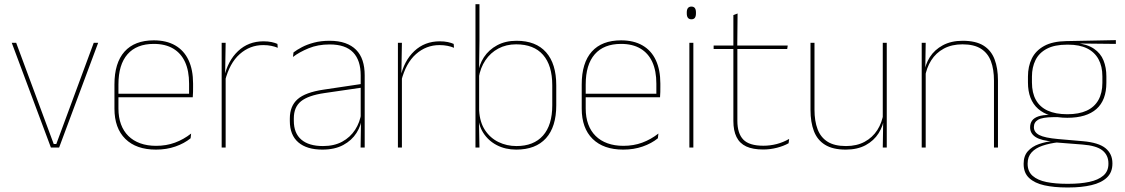

<svg xmlns="http://www.w3.org/2000/svg" viewBox="-20 -684 5213 890"><path d="M241 -16.5 414.5 -485.5H435L254 0H216L34.5 -485.5H55L229 -16.5Z M703 9.5Q611.5 9.5 561 -40.2Q510.5 -90 510.5 -180.5V-292.5Q510.5 -392.5 557.2 -444.8Q604 -497 693 -497Q751.5 -497 792.2 -473.5Q833 -450 854 -405.2Q875 -360.5 875 -296.5V-279.5Q875 -268.5 874.8 -257.5Q874.5 -246.5 873.5 -233H856.5Q856.5 -250.5 856.5 -266.5Q856.5 -282.5 856.5 -296Q856.5 -355.5 837.8 -396.5Q819 -437.5 782.5 -459Q746 -480.5 693 -480.5Q613 -480.5 571 -432.5Q529 -384.5 529 -292.5V-243.5V-239.5V-181Q529 -140 540.8 -108Q552.5 -76 575 -53.8Q597.5 -31.5 630 -19.8Q662.5 -8 703.5 -8Q751 -8 791 -22.8Q831 -37.5 866 -65L863.5 -43Q834 -19 793 -4.8Q752 9.5 703 9.5ZM519 -233V-249.5H867V-233Z M1023 -308.5 1013.5 -320.5 1019 -325Q1035.5 -402 1083.5 -447.2Q1131.5 -492.5 1201.5 -492.5Q1222.5 -492.5 1238.8 -489Q1255 -485.5 1266 -480.5L1267.5 -462.5Q1254.5 -468 1237.5 -471.5Q1220.5 -475 1200 -475Q1138.5 -475 1091.2 -433.2Q1044 -391.5 1023 -308.5ZM1007.5 0V-485.5H1026L1023.5 -335L1026 -332.5V0Z M1651.5 0 1653.5 -128 1652 -131.5V-292V-334.5Q1652 -404.5 1616.8 -441.2Q1581.5 -478 1508 -478Q1453.5 -478 1410.5 -460.2Q1367.5 -442.5 1338 -420L1340.5 -441Q1356 -453 1379.8 -465.5Q1403.5 -478 1435.8 -486.5Q1468 -495 1508 -495Q1549.5 -495 1580 -484.2Q1610.5 -473.5 1630.8 -453Q1651 -432.5 1660.8 -402.8Q1670.5 -373 1670.5 -335V0ZM1474.5 9.5Q1402 9.5 1362.8 -24.2Q1323.5 -58 1323.5 -123V-134.5Q1323.5 -192.5 1359.5 -224.2Q1395.5 -256 1480 -268.5L1661 -295.5L1661.5 -278.5L1483.5 -252.5Q1408.5 -241.5 1375.2 -214.5Q1342 -187.5 1342 -135.5V-124Q1342 -66.5 1376.8 -36.8Q1411.5 -7 1477 -7Q1529 -7 1566.2 -27.2Q1603.5 -47.5 1626 -82.2Q1648.5 -117 1655 -160.5L1664.5 -142H1658.5Q1654.5 -102.5 1632.5 -67.8Q1610.5 -33 1571 -11.8Q1531.5 9.5 1474.5 9.5Z M1840 -308.5 1830.5 -320.5 1836 -325Q1852.5 -402 1900.5 -447.2Q1948.5 -492.5 2018.5 -492.5Q2039.5 -492.5 2055.8 -489Q2072 -485.5 2083 -480.5L2084.5 -462.5Q2071.5 -468 2054.5 -471.5Q2037.5 -475 2017 -475Q1955.5 -475 1908.2 -433.2Q1861 -391.5 1840 -308.5ZM1824.5 0V-485.5H1843L1840.5 -335L1843 -332.5V0Z M2373 9.5Q2323 9.5 2283.2 -11Q2243.5 -31.5 2220 -68.5Q2196.5 -105.5 2196 -155.5H2190L2201 -172Q2204 -117.5 2228.2 -80.8Q2252.5 -44 2290.8 -25.5Q2329 -7 2374 -7Q2454 -7 2497 -55.5Q2540 -104 2540 -196V-288.5Q2540 -381 2497.2 -429.8Q2454.5 -478.5 2372.5 -478.5Q2326.5 -478.5 2290 -459Q2253.5 -439.5 2230 -404.5Q2206.5 -369.5 2199 -323L2190 -341.5H2195.5Q2200.5 -384 2223.2 -418.8Q2246 -453.5 2284.5 -474.2Q2323 -495 2374.5 -495Q2464 -495 2511.2 -441.8Q2558.5 -388.5 2558.5 -288.5V-196Q2558.5 -96 2510.8 -43.2Q2463 9.5 2373 9.5ZM2184 0V-664.5H2202.5V-494.5L2200.5 -356L2201 -346.5V-138L2200 -130.5L2202.5 0Z M2869 9.5Q2777.5 9.5 2727 -40.2Q2676.5 -90 2676.5 -180.5V-292.5Q2676.5 -392.5 2723.2 -444.8Q2770 -497 2859 -497Q2917.5 -497 2958.2 -473.5Q2999 -450 3020 -405.2Q3041 -360.5 3041 -296.5V-279.5Q3041 -268.5 3040.8 -257.5Q3040.5 -246.5 3039.5 -233H3022.5Q3022.5 -250.5 3022.5 -266.5Q3022.5 -282.5 3022.5 -296Q3022.5 -355.5 3003.8 -396.5Q2985 -437.5 2948.5 -459Q2912 -480.5 2859 -480.5Q2779 -480.5 2737 -432.5Q2695 -384.5 2695 -292.5V-243.5V-239.5V-181Q2695 -140 2706.8 -108Q2718.5 -76 2741 -53.8Q2763.5 -31.5 2796 -19.8Q2828.5 -8 2869.5 -8Q2917 -8 2957 -22.8Q2997 -37.5 3032 -65L3029.5 -43Q3000 -19 2959 -4.8Q2918 9.5 2869 9.5ZM2685 -233V-249.5H3033V-233Z M3175.5 0V-485.5H3194V0ZM3185 -594.5Q3174.5 -594.5 3169 -601.2Q3163.5 -608 3163.5 -622V-626.5Q3163.5 -640 3169 -646.8Q3174.5 -653.5 3185 -653.5Q3195.5 -653.5 3200.8 -646.8Q3206 -640 3206 -626.5V-622Q3206 -608 3200.8 -601.2Q3195.5 -594.5 3185 -594.5Z M3518 9Q3469.5 9 3439 -5.2Q3408.5 -19.5 3394 -49Q3379.5 -78.5 3379.5 -123V-462.5H3398V-124.5Q3398 -65.5 3425.5 -37Q3453 -8.5 3518.5 -8.5Q3549.5 -8.5 3579.8 -16.2Q3610 -24 3638 -40L3635.5 -20Q3612.5 -7 3581.2 1Q3550 9 3518 9ZM3288 -457V-473H3631.5L3629 -457ZM3379.5 -468V-614L3399 -621.5L3397.5 -468Z M3755.5 -485.5V-175.5Q3755.5 -123 3769.8 -85.2Q3784 -47.5 3816 -27.2Q3848 -7 3901.5 -7Q3951.5 -7 3988 -26.8Q4024.5 -46.5 4046.8 -81.2Q4069 -116 4075.5 -160.5L4084.5 -141.5H4079Q4074.5 -101 4052.8 -66.5Q4031 -32 3992.8 -11.2Q3954.5 9.5 3900.5 9.5Q3840.5 9.5 3804.5 -12.8Q3768.5 -35 3752.8 -76.2Q3737 -117.5 3737 -174.5V-485.5ZM4090.5 -485.5V0H4072L4074 -127H4072V-485.5Z M4587.5 0V-310Q4587.5 -363 4573.2 -400.5Q4559 -438 4527 -458.2Q4495 -478.5 4441.5 -478.5Q4392 -478.5 4355.2 -458.8Q4318.5 -439 4296.5 -404.2Q4274.5 -369.5 4267.5 -325L4258.5 -344H4264Q4268.5 -385 4290.2 -419.2Q4312 -453.5 4350.5 -474.2Q4389 -495 4442.5 -495Q4503 -495 4538.8 -472.8Q4574.5 -450.5 4590.2 -409.2Q4606 -368 4606 -311V0ZM4252.5 0V-485.5H4271L4269 -358.5H4271V0Z M4927.5 -138Q4839.5 -138 4792.2 -179.5Q4745 -221 4745 -302V-329Q4745 -376.5 4763 -413Q4781 -449.5 4820.2 -471Q4859.5 -492.5 4923 -493.5L5152.5 -498V-480.5L4965.5 -482.5L4965 -485Q5019.5 -479.5 5050.8 -458.2Q5082 -437 5095.2 -404Q5108.5 -371 5108.5 -330V-300.5Q5108.5 -219.5 5062.5 -178.8Q5016.5 -138 4927.5 -138ZM4925 168H4933.5Q4987.5 168 5029 159.2Q5070.5 150.5 5094.2 130.2Q5118 110 5118 75.5V73.5Q5118 35.5 5090.2 13.2Q5062.5 -9 4997.5 -14L4870 -24L4886.5 -24.5Q4844.5 -19.5 4812.2 -8.5Q4780 2.5 4761.8 22.5Q4743.5 42.5 4743.5 74V75.5Q4743.5 111 4766.8 131.2Q4790 151.5 4831 159.8Q4872 168 4925 168ZM4925 185Q4866 185 4821 175Q4776 165 4750.5 141.2Q4725 117.5 4725 76.5V74.5Q4725 39 4744.5 17Q4764 -5 4796 -16.2Q4828 -27.5 4865.5 -30.5L4864.5 -27.5Q4806.5 -32 4780.8 -48.5Q4755 -65 4755 -93.5V-94Q4755 -112 4764 -124.8Q4773 -137.5 4793.2 -144.5Q4813.5 -151.5 4846 -151.5V-158L4901.5 -141H4863Q4812 -140.5 4792.2 -129Q4772.5 -117.5 4772.5 -95V-94.5Q4772.5 -71 4797.5 -58Q4822.5 -45 4884.5 -39.5L5000 -29.5Q5073 -23 5104.8 3.2Q5136.5 29.5 5136.5 72.5V74.5Q5136.5 115 5110.8 139.2Q5085 163.5 5039.2 174.2Q4993.5 185 4933.5 185ZM4927.5 -154.5Q4981 -154.5 5017 -171Q5053 -187.5 5071.5 -220.2Q5090 -253 5090 -300.5V-330Q5090 -376.5 5072 -409.5Q5054 -442.5 5018.8 -459.8Q4983.5 -477 4931.5 -477H4926.5Q4868.5 -477 4832.5 -458Q4796.5 -439 4780 -405.5Q4763.5 -372 4763.5 -329V-302Q4763.5 -253.5 4781.8 -220.8Q4800 -188 4836.5 -171.2Q4873 -154.5 4927.5 -154.5Z"/></svg>

Font: Anek Bangla Medium Thin
Style: Regular
Weight: 250
Version: Version 1.003